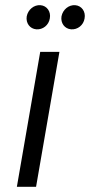

<svg xmlns="http://www.w3.org/2000/svg" viewBox="-20 -720 347 740"><path d="M45 0H119L209 -520H135ZM254 -607C279 -605 302 -623 306 -649C311 -675 295 -698 270 -700C245 -702 222 -683 217 -657C213 -631 229 -609 254 -607ZM120 -607C145 -605 168 -623 172 -649C177 -675 161 -698 136 -700C111 -702 88 -683 83 -657C79 -631 95 -609 120 -607Z"/></svg>

Font: Fixel Display 20240404
Style: Italic
Weight: 400
Italic angle: -10°
Designer: AlfaBravo + MacPaw
Foundry: Kyrylo Tkachov, Marchela Mozhyna, Serhii Makarenko, Maria Weinstein, Zakhar Kryvoshyya
Version: Version 1.211;Glyphs 3.2 (3225)